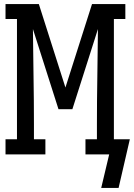

<svg xmlns="http://www.w3.org/2000/svg" viewBox="-20 -755 655 939"><path d="M475 164 514 0H398V-74H454V-147Q454 -263 456 -379.5Q458 -496 459 -613L334 -221H266L141 -613Q142 -496 144 -379.5Q146 -263 146 -147V-74H202V0H7V-74H63V-662H7V-735H170L300 -327L430 -735H593V-662H537V-74H615L560 164Z"/></svg>

Font: Iosevka Slab Extended
Style: Regular
Weight: 400
Width: 7
Monospace: yes
Designer: Belleve Invis
Foundry: Belleve Invis
Version: Version 11.1.1; ttfautohint (v1.8.3)